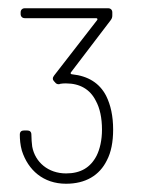

<svg xmlns="http://www.w3.org/2000/svg" viewBox="-20 -898 361 465"><path d="M237 -666C221 -697 193 -714 155 -718C151 -718 150 -721 152 -723L248 -849C251 -853 252 -856 252 -861V-868C252 -874 248 -878 242 -878H40C34 -878 30 -874 30 -868V-864C30 -858 34 -854 40 -854H213C216 -854 217 -851 215 -849L111 -715C107 -710 107 -705 111 -701L113 -699C115 -696 118 -694 122 -694C123 -694 124 -694 126 -695C131 -696 135 -696 140 -696C173 -696 198 -682 212 -654C222 -636 227 -612 227 -584C227 -559 222 -537 214 -521C199 -492 175 -478 140 -478C97 -478 65 -505 58 -543C57 -551 56 -562 56 -572C56 -579 52 -582 46 -582H38C32 -582 28 -579 28 -572C28 -561 29 -547 33 -533C48 -486 85 -453 140 -453C187 -453 221 -473 239 -510C249 -529 254 -554 254 -584C254 -617 248 -644 237 -666Z"/></svg>

Font: Barlow Thin
Style: Regular
Weight: 250
Designer: Jeremy Tribby
Foundry: Tribby Type
Version: Version 1.422;hotconv 1.0.109;makeotfexe 2.5.65596